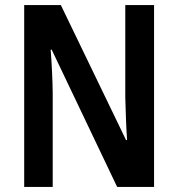

<svg xmlns="http://www.w3.org/2000/svg" viewBox="-20 -734 699 754"><path d="M585 0H440L183 -539H179Q186 -445 187 -368V0H75V-714H219L475 -184H479Q476 -229 474.5 -272Q473 -315 472 -351V-714H585Z"/></svg>

Font: Noto Sans Devanagari Condensed SemiBold
Style: Regular
Weight: 600
Width: 3
Designer: Jelle Bosma - Monotype Design Team
Foundry: Monotype Imaging Inc.
Version: Version 2.004; ttfautohint (v1.8.4.7-5d5b)